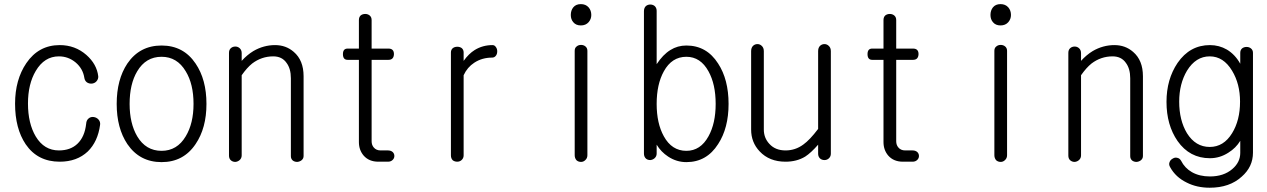

<svg xmlns="http://www.w3.org/2000/svg" viewBox="-20 -754 6040 915"><path d="M264.6 -539.1Q164.1 -539.1 105.5 -453.1Q51.8 -374 51.8 -259.8Q51.8 -141.6 102.5 -66.4Q159.2 16.6 264.6 16.6Q346.7 16.6 398.4 -32.2Q446.3 -79.1 457 -159.2Q459 -173.8 449.2 -184.6Q440.4 -194.3 426.8 -196.3Q413.1 -198.2 403.3 -190.4Q391.6 -181.6 390.6 -164.1Q383.8 -101.6 348.6 -68.4Q315.4 -37.1 260.7 -37.1Q190.4 -37.1 150.4 -103.5Q113.3 -166 113.3 -260.7Q113.3 -353.5 150.4 -416Q191.4 -485.4 260.7 -485.4Q305.7 -485.4 340.8 -456.1Q375 -426.8 381.8 -383.8Q383.8 -369.1 394.5 -361.3Q405.3 -354.5 418 -355.5Q431.6 -357.4 439.5 -366.2Q449.2 -377 448.2 -390.6Q441.4 -448.2 391.6 -492.2Q337.9 -539.1 264.6 -539.1Z M750 -537.1Q645.5 -537.1 586.9 -451.2Q536.1 -375 536.1 -258.8Q536.1 -143.6 586.9 -67.4Q645.5 18.6 750 18.6Q854.5 18.6 912.1 -67.4Q963.9 -143.6 963.9 -258.8Q963.9 -375 912.1 -451.2Q854.5 -537.1 750 -537.1ZM750 -483.4Q824.2 -483.4 865.2 -414.1Q902.3 -353.5 902.3 -258.8Q902.3 -166 865.2 -104.5Q824.2 -35.2 750 -35.2Q674.8 -35.2 633.8 -104.5Q597.7 -166 597.7 -258.8Q597.7 -353.5 633.8 -414.1Q674.8 -483.4 750 -483.4Z M1071.3 -502V-12.7Q1071.3 2 1080.1 9.8Q1088.9 17.6 1101.6 17.6Q1113.3 16.6 1122.1 8.8Q1131.8 0 1131.8 -13.7V-395.5Q1157.2 -431.6 1181.6 -451.2Q1226.6 -485.4 1282.2 -485.4Q1324.2 -485.4 1345.7 -454.1Q1366.2 -426.8 1366.2 -380.9V-9.8Q1366.2 2.9 1375 10.7Q1383.8 17.6 1396.5 17.6Q1408.2 16.6 1417 9.8Q1426.8 2 1426.8 -10.7V-390.6Q1426.8 -466.8 1379.9 -506.8Q1342.8 -539.1 1291 -539.1Q1236.3 -539.1 1187.5 -510.7Q1157.2 -492.2 1131.8 -463.9V-501Q1131.8 -515.6 1122.1 -524.4Q1113.3 -532.2 1101.6 -532.2Q1088.9 -532.2 1080.1 -524.4Q1071.3 -516.6 1071.3 -502Z M1690.4 -658.2V-522.5H1636.7Q1614.3 -522.5 1614.3 -496.1Q1614.3 -468.8 1636.7 -468.8H1690.4V-77.1Q1690.4 -39.1 1712.9 -12.7Q1738.3 16.6 1783.2 16.6H1829.1Q1842.8 16.6 1851.6 7.8Q1859.4 0 1859.4 -10.7Q1859.4 -21.5 1851.6 -29.3Q1842.8 -37.1 1829.1 -37.1H1793.9Q1772.5 -37.1 1760.7 -51.8Q1751 -63.5 1751 -81.1V-468.8H1831.1Q1856.4 -468.8 1857.4 -496.1Q1857.4 -522.5 1831.1 -522.5H1751V-658.2Q1751 -672.9 1741.2 -680.7Q1732.4 -687.5 1720.7 -687.5Q1708 -687.5 1699.2 -680.7Q1690.4 -672.9 1690.4 -658.2Z M2128.9 -503.9V-13.7Q2128.9 1 2137.7 9.8Q2146.5 16.6 2159.2 16.6Q2170.9 16.6 2179.7 8.8Q2189.5 0 2189.5 -13.7V-395.5Q2207 -433.6 2240.2 -455.1Q2277.3 -479.5 2325.2 -479.5Q2336.9 -479.5 2343.8 -489.3Q2349.6 -497.1 2349.6 -509.8Q2349.6 -521.5 2342.8 -530.3Q2336.9 -539.1 2327.1 -539.1Q2280.3 -539.1 2242.2 -515.6Q2213.9 -498 2189.5 -463.9V-503.9Q2189.5 -517.6 2179.7 -525.4Q2170.9 -531.2 2159.2 -531.2Q2146.5 -531.2 2137.7 -524.4Q2128.9 -516.6 2128.9 -503.9Z M2718.8 -511.7V-14.6Q2718.8 0 2727.5 9.8Q2736.3 17.6 2749 17.6Q2760.7 17.6 2769.5 8.8Q2779.3 0 2779.3 -14.6V-511.7Q2779.3 -525.4 2769.5 -533.2Q2760.7 -540 2749 -540Q2736.3 -540 2727.5 -532.2Q2718.8 -525.4 2718.8 -511.7ZM2748 -734.4Q2724.6 -734.4 2711.9 -718.8Q2700.2 -704.1 2700.2 -682.6Q2700.2 -662.1 2711.9 -648.4Q2724.6 -632.8 2748 -632.8Q2771.5 -632.8 2785.2 -648.4Q2797.9 -663.1 2797.9 -682.6Q2797.9 -704.1 2785.2 -718.8Q2771.5 -734.4 2748 -734.4Z M3048.8 -700.2V-22.5Q3048.8 -6.8 3058.6 2Q3066.4 8.8 3079.1 8.8Q3090.8 7.8 3099.6 0Q3109.4 -8.8 3109.4 -22.5V-64.5Q3129.9 -30.3 3164.1 -7.8Q3204.1 18.6 3251 18.6Q3347.7 18.6 3402.3 -67.4Q3452.1 -143.6 3452.1 -258.8Q3452.1 -375 3402.3 -451.2Q3347.7 -537.1 3251 -537.1Q3209 -537.1 3174.8 -515.6Q3139.6 -494.1 3109.4 -448.2V-702.1Q3109.4 -716.8 3099.6 -725.6Q3090.8 -732.4 3079.1 -732.4Q3066.4 -732.4 3057.6 -724.6Q3048.8 -715.8 3048.8 -700.2ZM3251 -483.4Q3318.4 -483.4 3356.4 -414.1Q3390.6 -352.5 3390.6 -258.8Q3390.6 -166 3356.4 -104.5Q3318.4 -35.2 3251 -35.2Q3181.6 -35.2 3143.6 -104.5Q3109.4 -166 3109.4 -258.8Q3109.4 -352.5 3143.6 -414.1Q3181.6 -483.4 3251 -483.4Z M3939.5 -21.5V-509.8Q3939.5 -526.4 3929.7 -535.2Q3920.9 -543.9 3909.2 -543.9Q3896.5 -543.9 3887.7 -535.2Q3878.9 -526.4 3878.9 -509.8V-139.6Q3838.9 -86.9 3808.6 -65.4Q3770.5 -37.1 3723.6 -37.1Q3674.8 -37.1 3646.5 -68.4Q3620.1 -96.7 3620.1 -136.7V-509.8Q3620.1 -526.4 3610.4 -535.2Q3601.6 -543.9 3589.8 -543.9Q3577.1 -543.9 3568.4 -535.2Q3559.6 -526.4 3559.6 -509.8V-136.7Q3559.6 -75.2 3600.6 -32.2Q3646.5 16.6 3723.6 16.6Q3777.3 16.6 3817.4 -7.8Q3844.7 -25.4 3878.9 -64.5V-21.5Q3878.9 -7.8 3887.7 1Q3896.5 8.8 3909.2 8.8Q3920.9 8.8 3929.7 1Q3939.5 -7.8 3939.5 -21.5Z M4190.4 -658.2V-522.5H4136.7Q4114.3 -522.5 4114.3 -496.1Q4114.3 -468.8 4136.7 -468.8H4190.4V-77.1Q4190.4 -39.1 4212.9 -12.7Q4238.3 16.6 4283.2 16.6H4329.1Q4342.8 16.6 4351.6 7.8Q4359.4 0 4359.4 -10.7Q4359.4 -21.5 4351.6 -29.3Q4342.8 -37.1 4329.1 -37.1H4293.9Q4272.5 -37.1 4260.7 -51.8Q4251 -63.5 4251 -81.1V-468.8H4331.1Q4356.4 -468.8 4357.4 -496.1Q4357.4 -522.5 4331.1 -522.5H4251V-658.2Q4251 -672.9 4241.2 -680.7Q4232.4 -687.5 4220.7 -687.5Q4208 -687.5 4199.2 -680.7Q4190.4 -672.9 4190.4 -658.2Z M4718.8 -511.7V-14.6Q4718.8 0 4727.5 9.8Q4736.3 17.6 4749 17.6Q4760.7 17.6 4769.5 8.8Q4779.3 0 4779.3 -14.6V-511.7Q4779.3 -525.4 4769.5 -533.2Q4760.7 -540 4749 -540Q4736.3 -540 4727.5 -532.2Q4718.8 -525.4 4718.8 -511.7ZM4748 -734.4Q4724.6 -734.4 4711.9 -718.8Q4700.2 -704.1 4700.2 -682.6Q4700.2 -662.1 4711.9 -648.4Q4724.6 -632.8 4748 -632.8Q4771.5 -632.8 4785.2 -648.4Q4797.9 -663.1 4797.9 -682.6Q4797.9 -704.1 4785.2 -718.8Q4771.5 -734.4 4748 -734.4Z M5071.3 -502V-12.7Q5071.3 2 5080.1 9.8Q5088.9 17.6 5101.6 17.6Q5113.3 16.6 5122.1 8.8Q5131.8 0 5131.8 -13.7V-395.5Q5157.2 -431.6 5181.6 -451.2Q5226.6 -485.4 5282.2 -485.4Q5324.2 -485.4 5345.7 -454.1Q5366.2 -426.8 5366.2 -380.9V-9.8Q5366.2 2.9 5375 10.7Q5383.8 17.6 5396.5 17.6Q5408.2 16.6 5417 9.8Q5426.8 2 5426.8 -10.7V-390.6Q5426.8 -466.8 5379.9 -506.8Q5342.8 -539.1 5291 -539.1Q5236.3 -539.1 5187.5 -510.7Q5157.2 -492.2 5131.8 -463.9V-501Q5131.8 -515.6 5122.1 -524.4Q5113.3 -532.2 5101.6 -532.2Q5088.9 -532.2 5080.1 -524.4Q5071.3 -516.6 5071.3 -502Z M5890.6 -502V-450.2Q5866.2 -494.1 5827.1 -517.6Q5790 -539.1 5746.1 -539.1Q5650.4 -539.1 5591.8 -454.1Q5539.1 -376 5539.1 -268.6Q5539.1 -158.2 5591.8 -82Q5649.4 0 5746.1 0Q5793 0 5834 -26.4Q5870.1 -48.8 5890.6 -83V-25.4Q5890.6 19.5 5852.5 51.8Q5811.5 86.9 5746.1 86.9Q5696.3 86.9 5660.2 66.4Q5626 46.9 5608.4 11.7Q5601.6 0 5589.8 -2Q5579.1 -4.9 5568.4 2Q5557.6 7.8 5553.7 18.6Q5548.8 30.3 5556.6 43Q5583 90.8 5635.7 116.2Q5683.6 140.6 5745.1 140.6Q5839.8 140.6 5897.5 87.9Q5951.2 41 5951.2 -26.4V-502Q5951.2 -515.6 5941.4 -523.4Q5932.6 -530.3 5920.9 -530.3Q5908.2 -530.3 5899.4 -523.4Q5890.6 -515.6 5890.6 -502ZM5745.1 -485.4Q5810.5 -485.4 5851.6 -417Q5889.6 -354.5 5889.6 -269.5Q5889.6 -180.7 5851.6 -119.1Q5811.5 -53.7 5745.1 -53.7Q5677.7 -53.7 5636.7 -119.1Q5599.6 -180.7 5599.6 -269.5Q5599.6 -354.5 5636.7 -417Q5678.7 -485.4 5745.1 -485.4Z"/></svg>

Font: GulimChe
Style: Regular
Weight: 400
Monospace: yes
Version: Version 2.21